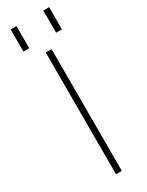

<svg xmlns="http://www.w3.org/2000/svg" viewBox="-241 -965 766 1003"><g transform="rotate(-30 142.0 -463.5)"><path d="M130.9 2V-732.4H166V2ZM32.2 -794.9V-928.7H67.4V-794.9ZM229.5 -794.9V-928.7H264.6V-794.9Z"/></g></svg>

Font: Gen Shin Gothic ExtraLight
Style: Regular
Weight: 100
Designer: [Source Han Sans]
Ryoko NISHIZUKA  (kana & ideographs); Paul D. Hunt (Latin, Greek & Cyrillic); Wenlong ZHANG  (bopomofo
Version: Version 1.002.20150607